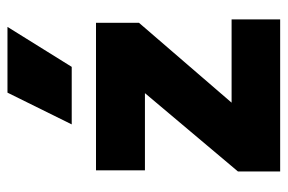

<svg xmlns="http://www.w3.org/2000/svg" viewBox="-148 -622 770 514"><g transform="rotate(-90 237.0 -365.0)"><path d="M35 0V-113L296 -423L329 -362H38V-493H433V-378L170 -73L141 -130H442V0ZM161 -558 246 -730H422L315 -558Z"/></g></svg>

Font: SUSE ExtraBold
Style: Regular
Weight: 800
Designer: Rene Bieder
Foundry: SUSE
Version: Version 1.000